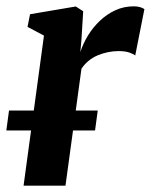

<svg xmlns="http://www.w3.org/2000/svg" viewBox="-29 -587 476 607"><path d="M45.5 0 110 -474.5 58 -502 66 -542 210.5 -566.5 234 -551.5 228.5 -461.5 225 -422.5Q233.5 -449 249 -474.5Q264.5 -500 286.5 -521Q308.5 -542 335.5 -554.5Q362.5 -567 394 -567Q405.5 -567 414.5 -564.2Q423.5 -561.5 427.5 -558L398.5 -411.5Q394.5 -415.5 381 -420.5Q367.5 -425.5 346 -425.5Q329 -425.5 312 -422Q295 -418.5 279.2 -411.8Q263.5 -405 250.5 -394.2Q237.5 -383.5 228.5 -369.5L178 0ZM280 -237.5 271.5 -174.5H-9L-0.5 -237.5Z"/></svg>

Font: Merriweather 20pt
Style: Bold Italic
Weight: 700
Italic angle: -7.8°
Version: Version 2.101